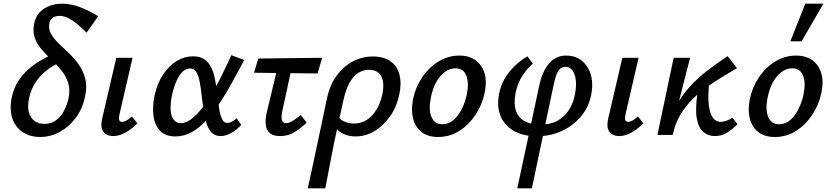

<svg xmlns="http://www.w3.org/2000/svg" viewBox="-20 -731 4505 1040"><path d="M197 11Q154 11 121 -5Q88 -21 67 -50Q46 -79 40 -118.5Q34 -158 44 -205Q54 -252 77 -288.5Q100 -325 130.5 -352.5Q161 -380 192.5 -399Q224 -418 250.5 -430Q277 -442 292 -448L321 -399Q277 -383 238.5 -354.5Q200 -326 174 -287Q148 -248 137 -198Q128 -153 136.5 -122.5Q145 -92 167 -76Q189 -60 220 -60Q257 -60 283.5 -79.5Q310 -99 326.5 -130.5Q343 -162 351 -197Q361 -246 349 -283Q337 -320 312 -350.5Q287 -381 257.5 -409Q228 -437 203.5 -465.5Q179 -494 167.5 -528.5Q156 -563 166 -608Q179 -660 221 -685.5Q263 -711 316 -711Q363 -711 411.5 -693Q460 -675 512 -643L449 -554Q428 -575 404 -596Q380 -617 354 -631Q328 -645 302 -645Q283 -645 267.5 -636Q252 -627 248 -607Q241 -576 255.5 -549.5Q270 -523 296.5 -497Q323 -471 352.5 -443.5Q382 -416 406.5 -381.5Q431 -347 442 -304Q453 -261 440 -205Q427 -142 390.5 -93Q354 -44 304 -16.5Q254 11 197 11Z M593 6Q571 6 554.5 -3.5Q538 -13 532 -33.5Q526 -54 533 -87L610 -418H698L627 -111Q623 -93 625.5 -82Q628 -71 642 -71Q653 -71 665 -78Q677 -85 695 -100L724 -63Q690 -29 657 -11.5Q624 6 593 6Z M930 8Q875 8 846 -23.5Q817 -55 811 -106.5Q805 -158 818 -218Q833 -282 864.5 -329Q896 -376 938 -401Q980 -426 1025 -426Q1064 -426 1087.5 -409.5Q1111 -393 1124.5 -365Q1138 -337 1144.5 -302Q1151 -267 1156 -231Q1161 -188 1166 -150Q1171 -112 1181.5 -88.5Q1192 -65 1212 -65Q1223 -65 1236 -72Q1249 -79 1262 -90L1287 -55Q1268 -32 1236.5 -13Q1205 6 1175 6Q1145 6 1127 -12.5Q1109 -31 1099 -61Q1089 -91 1083.5 -127.5Q1078 -164 1074 -200Q1069 -250 1062 -286Q1055 -322 1043.5 -341Q1032 -360 1009 -360Q986 -360 967 -340.5Q948 -321 934 -288Q920 -255 911 -213Q902 -166 904.5 -133Q907 -100 921 -82Q935 -64 960 -64Q987 -64 1016 -86Q1045 -108 1074 -144.5Q1103 -181 1131 -229Q1159 -277 1184.5 -329Q1210 -381 1233 -432L1303 -406Q1271 -346 1238.5 -286.5Q1206 -227 1171 -174Q1136 -121 1098.5 -80Q1061 -39 1019 -15.5Q977 8 930 8Z M1498 6Q1461 6 1443 -9Q1425 -24 1421 -46Q1417 -68 1419.5 -90Q1422 -112 1426 -126L1494 -410H1570L1510 -133Q1507 -120 1505.5 -103.5Q1504 -87 1509.5 -75.5Q1515 -64 1530 -64Q1546 -64 1566 -76.5Q1586 -89 1609 -108L1641 -67Q1608 -35 1574 -14.5Q1540 6 1498 6ZM1356 -337 1379 -414 1725 -418 1700 -333Z M1647 289Q1661 225 1674.5 163.5Q1688 102 1700.5 41.5Q1713 -19 1726 -78.5Q1739 -138 1751 -198Q1767 -272 1804 -322Q1841 -372 1891.5 -398.5Q1942 -425 1999 -425Q2058 -425 2094.5 -399.5Q2131 -374 2143.5 -327.5Q2156 -281 2143 -220Q2130 -154 2094 -102.5Q2058 -51 2009.5 -21.5Q1961 8 1907 8Q1875 8 1850.5 -1.5Q1826 -11 1809.5 -26.5Q1793 -42 1787 -58L1813 -98Q1826 -79 1850 -70.5Q1874 -62 1898 -62Q1937 -62 1967.5 -82Q1998 -102 2019.5 -137.5Q2041 -173 2051 -220Q2064 -285 2044.5 -319Q2025 -353 1979 -353Q1948 -353 1921.5 -336.5Q1895 -320 1875 -285.5Q1855 -251 1843 -200Q1825 -119 1812.5 -63.5Q1800 -8 1791.5 34Q1783 76 1776 112.5Q1769 149 1761 190.5Q1753 232 1742 289Z M2353 11Q2297 11 2263 -16Q2229 -43 2217.5 -89Q2206 -135 2217 -192Q2230 -257 2266 -311Q2302 -365 2354.5 -397.5Q2407 -430 2468 -430Q2522 -430 2557 -404Q2592 -378 2605 -333Q2618 -288 2605 -228Q2592 -164 2556 -109.5Q2520 -55 2468 -22Q2416 11 2353 11ZM2376 -58Q2411 -58 2437.5 -81.5Q2464 -105 2482.5 -143Q2501 -181 2509 -222Q2521 -281 2506 -321Q2491 -361 2447 -361Q2416 -361 2388.5 -340.5Q2361 -320 2341.5 -283.5Q2322 -247 2313 -198Q2301 -135 2317.5 -96.5Q2334 -58 2376 -58Z M2782 289 2900 -263Q2908 -302 2921 -332.5Q2934 -363 2952 -385Q2970 -407 2993.5 -418.5Q3017 -430 3047 -430Q3087 -430 3116.5 -412.5Q3146 -395 3164 -364.5Q3182 -334 3186.5 -295Q3191 -256 3181 -212Q3168 -148 3125.5 -98.5Q3083 -49 3021.5 -21Q2960 7 2888 7Q2832 7 2789.5 -9.5Q2747 -26 2719.5 -57Q2692 -88 2682.5 -131Q2673 -174 2684 -226Q2698 -293 2741.5 -345Q2785 -397 2837 -426L2866 -386Q2841 -366 2812 -324Q2783 -282 2772 -223Q2762 -166 2775.5 -129Q2789 -92 2823 -74Q2857 -56 2906 -56Q2962 -56 3000.5 -77.5Q3039 -99 3062.5 -136.5Q3086 -174 3095 -223Q3103 -268 3098.5 -300.5Q3094 -333 3079.5 -351Q3065 -369 3043 -369Q3021 -369 3008.5 -353Q2996 -337 2989.5 -313Q2983 -289 2978 -267L2861 289Z M3334 6Q3312 6 3295.5 -3.5Q3279 -13 3273 -33.5Q3267 -54 3274 -87L3351 -418H3439L3368 -111Q3364 -93 3366.5 -82Q3369 -71 3383 -71Q3394 -71 3406 -78Q3418 -85 3436 -100L3465 -63Q3431 -29 3398 -11.5Q3365 6 3334 6Z M3592 0Q3605 -85 3638 -148.5Q3671 -212 3716.5 -261.5Q3762 -311 3814.5 -351Q3867 -391 3921 -427L3972 -362Q3937 -341 3896 -316.5Q3855 -292 3813 -262.5Q3771 -233 3732.5 -195Q3694 -157 3665.5 -109.5Q3637 -62 3624 0ZM3541 0 3629 -418H3718L3611 0ZM3851 6Q3816 6 3789.5 -16.5Q3763 -39 3754 -91Q3745 -143 3759 -232L3823 -300Q3813 -211 3819.5 -161Q3826 -111 3843 -91Q3860 -71 3883 -71Q3893 -71 3905 -74Q3917 -77 3928 -82.5Q3939 -88 3947 -94L3975 -58Q3945 -29 3916.5 -11.5Q3888 6 3851 6Z M4177 11Q4121 11 4087 -16Q4053 -43 4041.5 -89Q4030 -135 4041 -192Q4054 -257 4090 -311Q4126 -365 4178.5 -397.5Q4231 -430 4292 -430Q4346 -430 4381 -404Q4416 -378 4429 -333Q4442 -288 4429 -228Q4416 -164 4380 -109.5Q4344 -55 4292 -22Q4240 11 4177 11ZM4200 -58Q4235 -58 4261.5 -81.5Q4288 -105 4306.5 -143Q4325 -181 4333 -222Q4345 -281 4330 -321Q4315 -361 4271 -361Q4240 -361 4212.5 -340.5Q4185 -320 4165.5 -283.5Q4146 -247 4137 -198Q4125 -135 4141.5 -96.5Q4158 -58 4200 -58ZM4261 -507 4342 -711H4440L4322 -507Z"/></svg>

Font: Ysabeau SemiBold
Style: Italic
Weight: 600
Italic angle: -12°
Designer: Christian Thalmann (Catharsis Fonts)
Version: Version 2.002